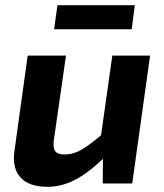

<svg xmlns="http://www.w3.org/2000/svg" viewBox="-20 -709 634 742"><path d="M235 -494 188 -167Q184 -136 194 -124Q204 -112 229 -112Q264 -112 297.5 -132Q331 -152 382 -196L404 -122Q339 -53 281 -20Q223 13 164 13Q91 13 58.5 -24Q26 -61 36 -127L87 -494ZM560 -494 491 0H377L378 -134L365 -147L414 -494ZM501 -689 489 -596H189L202 -689Z"/></svg>

Font: Exo 2
Style: Bold Italic
Weight: 700
Italic angle: -8°
Designer: Natanael Gama
Foundry: Natanael Gama
Version: Version 2.010